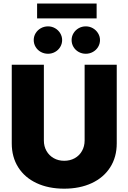

<svg xmlns="http://www.w3.org/2000/svg" viewBox="-20 -1081 742 1109"><path d="M654.3 -707V-252.9Q654.3 -173.8 616.5 -114.5Q578.6 -55.2 509.8 -23.2Q440.9 8.8 350.6 8.8Q260.3 8.8 191.7 -23.2Q123 -55.2 85.4 -114.5Q47.9 -173.8 47.9 -252.9V-707H233.4V-269.5Q233.4 -235.8 248.5 -209.2Q263.7 -182.6 290.3 -167.5Q316.9 -152.3 350.6 -152.3Q384.8 -152.3 411.6 -167.2Q438.5 -182.1 453.6 -209Q468.8 -235.8 468.8 -269.5V-707ZM174.8 -849.6Q174.8 -871.1 185.8 -889.2Q196.8 -907.2 215.8 -918Q234.9 -928.7 257.8 -928.7Q279.3 -928.7 298.1 -918Q316.9 -907.2 327.9 -888.9Q338.9 -870.6 338.9 -849.6Q338.9 -828.1 327.9 -809.8Q316.9 -791.5 298.1 -781Q279.3 -770.5 257.8 -770.5Q234.9 -770.5 215.8 -781Q196.8 -791.5 185.8 -809.8Q174.8 -828.1 174.8 -849.6ZM393.6 -849.6Q393.6 -870.6 404.5 -888.9Q415.5 -907.2 434.3 -918Q453.1 -928.7 475.6 -928.7Q497.6 -928.7 516.4 -918Q535.2 -907.2 546.4 -888.9Q557.6 -870.6 557.6 -849.6Q557.6 -828.1 546.6 -809.8Q535.6 -791.5 516.6 -781Q497.6 -770.5 475.6 -770.5Q453.1 -770.5 434.3 -781Q415.5 -791.5 404.5 -809.8Q393.6 -828.1 393.6 -849.6ZM538.1 -974.6H194.3V-1060.5H538.1Z"/></svg>

Font: Pretendard GOV Black
Style: Regular
Weight: 900
Designer: Base glyphs from Inter by Rasmus Andersson; Hangeul glyphs from Noto Sans CJK(Source Han Sans) by Jang Soo-young and Kan
Foundry: Kil Hyung-jin
Version: Version 1.309